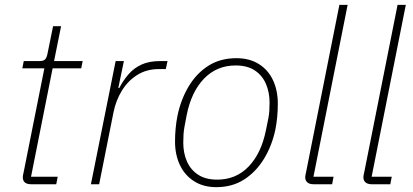

<svg xmlns="http://www.w3.org/2000/svg" viewBox="-20 -760 1705 792"><path d="M212 0H109Q91 0 82.5 -7.5Q74 -15 74 -29Q74 -34 75 -38.5Q76 -43 77 -47L163 -478H72L78 -508H142Q160 -508 166.5 -515.5Q173 -523 176 -539L199 -652H232L203 -508H321L315 -478H197L108 -31H218Z M389 0H355L457 -508H491L468 -397H472Q488 -428 510 -453.5Q532 -479 563.5 -493.5Q595 -508 640 -508H671L664 -475H634Q585 -475 546.5 -451Q508 -427 483 -386.5Q458 -346 448 -296Z M872 12Q819 12 780.5 -12.5Q742 -37 722 -79.5Q702 -122 702 -176Q702 -204 704.5 -230.5Q707 -257 712 -282Q726 -350 758.5 -404Q791 -458 840 -489Q889 -520 955 -520Q1009 -520 1047.5 -496Q1086 -472 1106 -429.5Q1126 -387 1126 -332Q1126 -305 1123.5 -278Q1121 -251 1116 -226Q1102 -159 1069 -105Q1036 -51 987 -19.5Q938 12 872 12ZM876 -19Q954 -19 1006 -73.5Q1058 -128 1077 -223L1087 -272Q1090 -287 1091 -303.5Q1092 -320 1092 -337Q1092 -379 1077 -414Q1062 -449 1031 -469.5Q1000 -490 952 -490Q874 -490 821.5 -435.5Q769 -381 750 -285L741 -237Q738 -222 737 -205.5Q736 -189 736 -171Q736 -129 751 -94.5Q766 -60 797 -39.5Q828 -19 876 -19Z M1350 0H1273Q1257 0 1248 -7.5Q1239 -15 1239 -29Q1239 -34 1240 -38.5Q1241 -43 1242 -47L1380 -740H1414L1273 -31H1356Z M1590 0H1513Q1497 0 1488 -7.5Q1479 -15 1479 -29Q1479 -34 1480 -38.5Q1481 -43 1482 -47L1620 -740H1654L1513 -31H1596Z"/></svg>

Font: IBM Plex Sans ExtraLight
Style: Italic
Weight: 250
Italic angle: -11.31°
Designer: Mike Abbink, Paul van der Laan, Pieter van Rosmalen
Foundry: Bold Monday
Version: Version 3.201